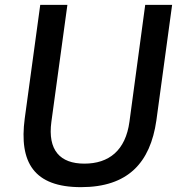

<svg xmlns="http://www.w3.org/2000/svg" viewBox="-20 -762 739 792"><path d="M690 -742H579L514 -260C498 -141 429 -87 328 -87C228 -87 176 -142 192 -260L258 -742H146L82 -273C58 -92 120 10 314 10C508 10 600 -91 625 -265Z"/></svg>

Font: Cheyenne Sans Medium
Style: Italic
Weight: 500
Italic angle: -8.13011°
Designer: The Public Sans project authors (U.S. Web Design System), Libre Franklin designed by Pablo Impallari and Rodrigo Fuenzal
Foundry: The Cheyenne Sans Project Authors
Version: Version 2.007